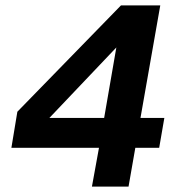

<svg xmlns="http://www.w3.org/2000/svg" viewBox="-20 -688 662 708"><path d="M319 0 345 -143H22L44 -276L426 -668H571L498 -253H586L567 -143H479L454 0ZM409 -513 162 -253H364Z"/></svg>

Font: Celebes
Style: Bold Italic
Weight: 700
Italic angle: -10°
Designer: Anugrah Pasau
Foundry: Lafontype
Version: Version 1.000; ttfautohint (v1.8.4)